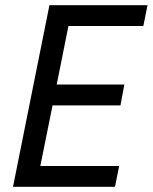

<svg xmlns="http://www.w3.org/2000/svg" viewBox="-20 -718 587 738"><path d="M30 0 170 -698H547L531 -618H243L198 -393H458L443 -313H182L135 -80H438L422 0Z"/></svg>

Font: IBM Plex Sans Cond Text
Style: Italic
Weight: 450
Width: 3
Italic angle: -11°
Designer: Mike Abbink, Paul van der Laan, Pieter van Rosmalen
Foundry: Bold Monday
Version: Version 1.3